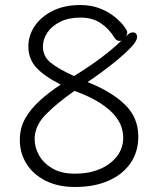

<svg xmlns="http://www.w3.org/2000/svg" viewBox="-20 -730 640 765"><path d="M341 -398 329 -403Q350 -417 383 -441Q416 -465 448.5 -492Q481 -519 503.5 -543Q526 -567 526 -582Q526 -601 509 -601Q498 -601 486 -589L481 -584Q487 -593 487 -602Q487 -608 474.5 -625Q462 -642 438 -662Q414 -682 379 -696Q344 -710 300 -710Q237 -710 190.5 -687Q144 -664 118.5 -626.5Q93 -589 93 -545Q93 -496 124 -461.5Q155 -427 222 -393Q176 -363 139 -329.5Q102 -296 80.5 -258Q59 -220 59 -173Q59 -120 85.5 -77.5Q112 -35 161.5 -10Q211 15 279 15Q356 15 412.5 -10Q469 -35 500 -80Q531 -125 531 -186Q531 -260 480.5 -310.5Q430 -361 341 -398ZM275 -427Q211 -456 181 -481Q151 -506 151 -544Q151 -574 169 -600.5Q187 -627 220.5 -643.5Q254 -660 301 -660Q348 -660 381 -638Q414 -616 436 -580Q444 -567 456 -567Q462 -567 465 -569Q426 -532 379 -497Q332 -462 275 -427ZM277 -368Q342 -344 380.5 -318.5Q419 -293 438.5 -268.5Q458 -244 464.5 -222Q471 -200 471 -182Q471 -139 445.5 -106.5Q420 -74 377 -56Q334 -38 279 -38Q225 -38 189.5 -58.5Q154 -79 136 -110.5Q118 -142 118 -176Q118 -229 163.5 -275Q209 -321 277 -368Z"/></svg>

Font: Klee One
Style: Regular
Weight: 400
Designer: Fontworks Inc.
Foundry: Fontworks Inc.
Version: Version 1.100